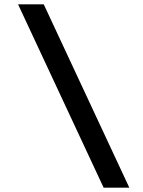

<svg xmlns="http://www.w3.org/2000/svg" viewBox="-20 -732 656 882"><path d="M456 130 63 -712H181L574 130Z"/></svg>

Font: Overpass Mono
Style: Bold
Weight: 700
Monospace: yes
Designer: Delve Withrington, Dave Bailey
Foundry: Delve Fonts LLC
Version: Version 4.000